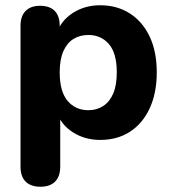

<svg xmlns="http://www.w3.org/2000/svg" viewBox="-20 -521 650 730"><path d="M134 189Q97 189 77.5 169.5Q58 150 58 112V-423Q58 -460 77.5 -479.5Q97 -499 132 -499Q169 -499 188 -479.5Q207 -460 207 -423V-355L196 -394Q211 -442 256.5 -471.5Q302 -501 361 -501Q425 -501 473.5 -470Q522 -439 549 -382Q576 -325 576 -246Q576 -167 549 -109Q522 -51 474 -20Q426 11 361 11Q303 11 258 -17.5Q213 -46 197 -92H209V112Q209 150 189.5 169.5Q170 189 134 189ZM316 -102Q348 -102 372.5 -118Q397 -134 410.5 -165.5Q424 -197 424 -246Q424 -319 394 -353.5Q364 -388 316 -388Q284 -388 259.5 -373Q235 -358 221 -326.5Q207 -295 207 -246Q207 -173 237 -137.5Q267 -102 316 -102Z"/></svg>

Font: Nunito ExtraLight ExtraBold
Style: Regular
Weight: 800
Version: Version 3.602